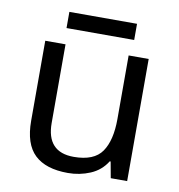

<svg xmlns="http://www.w3.org/2000/svg" viewBox="-78 -749 774 830"><g transform="rotate(10 309.0 -333.5)"><path d="M533 -536V0H461L448 -71H444Q418 -29 372 -9.5Q326 10 274 10Q177 10 128 -36.5Q79 -83 79 -185V-536H168V-191Q168 -63 287 -63Q376 -63 410.5 -113Q445 -163 445 -257V-536ZM457 -677V-606H160V-677Z"/></g></svg>

Font: RS Noto Sans
Style: Regular
Weight: 400
Designer: Monotype Design Team
Foundry: Monotype Imaging Inc.
Version: Version 3.10